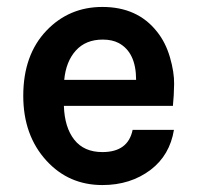

<svg xmlns="http://www.w3.org/2000/svg" viewBox="-20 -519 570 553"><path d="M478 -214H164Q166 -152 194 -116.5Q222 -81 275 -81Q349 -81 362 -145H481Q469 -72 414 -30Q356 14 275 14Q178 14 114 -56Q47 -129 47 -243Q47 -361 114 -431Q179 -499 275 -499Q376 -499 432 -428Q457 -397 469.5 -354Q482 -311 481.5 -277Q481 -243 478 -214ZM276 -405Q227 -405 198.5 -373.5Q170 -342 165 -289H372Q372 -368 322 -395Q303 -405 276 -405Z"/></svg>

Font: Karla Neue
Style: Bold
Weight: 700
Designer: Jonathan Pinhorn
Foundry: PYRS Fontlab Ltd. / Made with FontLab
Version: Version 1.000;PS 001.001;hotconv 1.0.56